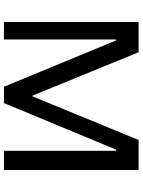

<svg xmlns="http://www.w3.org/2000/svg" viewBox="106 -832 726 978"><g transform="rotate(90 469.0 -343.0)"><path d="M846 0H748V-571H742L505 0H422L186 -571H181V0H92V-686H246L467 -146H471L693 -686H846Z"/></g></svg>

Font: Chivo
Style: Regular
Weight: 400
Designer: Hector Gatti
Foundry: Omnibus-Type
Version: Version 1.006; ttfautohint (v1.4.1)